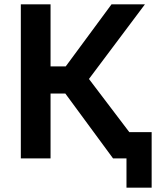

<svg xmlns="http://www.w3.org/2000/svg" viewBox="-20 -730 733 885"><path d="M563 135V0H501L281 -299H213V0H76V-710H213V-424H283L494 -710H648L390 -366L576 -121H679V135Z"/></svg>

Font: YasnoRaleway
Style: Bold
Weight: 700
Designer: Matt McInerney, Pablo Impallari, Rodrigo Fuenzalida
Foundry: Matt McInerney, Pablo Impallari, Rodrigo Fuenzalida
Version: Version 4.026